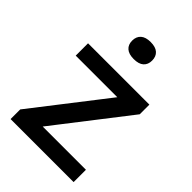

<svg xmlns="http://www.w3.org/2000/svg" viewBox="-226 -867 964 964"><g transform="rotate(45 256.0 -385.5)"><path d="M35 0V-68.5L353 -478V-456.5H41V-544H476.5V-475.5L158.5 -65.5V-87.5H482.5V0ZM259 -650Q224 -650 206 -665.8Q188 -681.5 188 -710Q188 -739 206 -755Q224 -771 259 -771Q294.5 -771 312.2 -755Q330 -739 330 -710Q330 -681.5 312.2 -665.8Q294.5 -650 259 -650Z"/></g></svg>

Font: Encode Sans SemiExpanded Medium
Style: Regular
Weight: 500
Width: 6
Designer: Multiple Designers
Foundry: Impallari Type
Version: Version 3.002